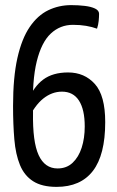

<svg xmlns="http://www.w3.org/2000/svg" viewBox="-20 -722 458 750"><path d="M201 8Q144 8 109.5 -14Q75 -36 58 -77.5Q41 -119 36 -177.5Q31 -236 31 -308Q31 -420 48 -495.5Q65 -571 96 -616.5Q127 -662 168.5 -682Q210 -702 258 -702Q286 -702 311 -699Q336 -696 351.5 -688.5Q367 -681 367 -668Q367 -656 365.5 -640.5Q364 -625 359 -610Q340 -617 316.5 -621Q293 -625 265 -625Q215 -625 178.5 -591Q142 -557 123.5 -482Q105 -407 109 -284Q108 -225 113.5 -183.5Q119 -142 131 -116Q143 -90 161.5 -77Q180 -64 205 -64Q240 -64 263.5 -86Q287 -108 299 -145Q311 -182 311 -228Q311 -294 288.5 -329Q266 -364 222 -364Q183 -364 149 -337Q115 -310 88 -252V-326Q111 -383 148.5 -411Q186 -439 246 -439Q310 -439 350.5 -394Q391 -349 391 -245Q391 -117 343 -54.5Q295 8 201 8Z"/></svg>

Font: Yanone Kaffeesatz ExtraLight
Style: Regular
Weight: 400
Version: Version 2.003